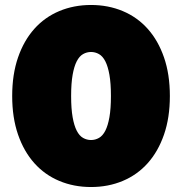

<svg xmlns="http://www.w3.org/2000/svg" viewBox="-20 -736 732 772"><path d="M346 16Q277 16 218.5 -8.5Q160 -33 118 -80Q76 -127 52.5 -195Q29 -263 29 -350Q29 -437 52.5 -505Q76 -573 118 -620Q160 -667 218.5 -691.5Q277 -716 346 -716Q415 -716 473.5 -691.5Q532 -667 574 -620Q616 -573 639.5 -505Q663 -437 663 -350Q663 -263 639.5 -195Q616 -127 574 -80Q532 -33 473.5 -8.5Q415 16 346 16ZM346 -173Q363 -173 378 -181.5Q393 -190 403.5 -210.5Q414 -231 420 -265Q426 -299 426 -350Q426 -401 420 -435Q414 -469 403.5 -489.5Q393 -510 378 -518.5Q363 -527 346 -527Q329 -527 314 -518.5Q299 -510 288.5 -489.5Q278 -469 272 -435Q266 -401 266 -350Q266 -299 272 -265Q278 -231 288.5 -210.5Q299 -190 314 -181.5Q329 -173 346 -173Z"/></svg>

Font: Montserrat-Alt1 Black
Style: Regular
Weight: 900
Designer: Differentunic
Foundry: Differentunic
Version: Version 7.222